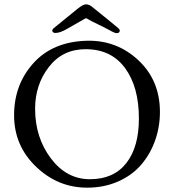

<svg xmlns="http://www.w3.org/2000/svg" viewBox="-20 -852 803 886"><path d="M387 -763Q379 -768 377 -768Q375 -768 367 -763Q300 -725 288 -718Q257 -700 236 -700Q225 -700 222 -707Q219 -714 228 -722Q276 -762 336 -810Q363 -832 377 -832Q384 -832 391 -829Q398 -826 401 -823.5Q404 -821 418 -810Q478 -762 526 -722Q535 -714 532 -706.5Q529 -699 518 -699Q509 -699 483 -714Q459 -727 429.5 -741Q400 -755 387 -763ZM375 -625Q269 -625 205.5 -543Q142 -461 142 -350Q142 -218 214.5 -121.5Q287 -25 395 -25Q505 -25 563 -99.5Q621 -174 621 -305Q621 -451 557 -538Q493 -625 375 -625ZM45 -320Q45 -462 134.5 -561Q224 -660 382 -664Q519 -667 618.5 -574Q718 -481 718 -335Q718 -267 696 -204.5Q674 -142 632.5 -93Q591 -44 526 -15Q461 14 382 14Q247 14 146 -83Q45 -180 45 -320Z"/></svg>

Font: EB Garamond
Style: SC
Weight: 400
Version: Version 000.010